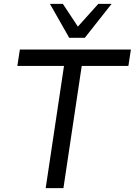

<svg xmlns="http://www.w3.org/2000/svg" viewBox="-20 -976 699 996"><path d="M217 0 312 -634H70L83 -719H659L646 -634H404L309 0ZM339 -780 239 -956H306L384 -838L490 -956H559L420 -780Z"/></svg>

Font: Nunitoga
Style: Medium Italic
Weight: 500
Italic angle: -9°
Designer: Vernon Adams
Foundry: Vernon Adams
Version: Version 1.0